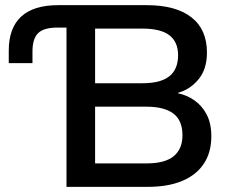

<svg xmlns="http://www.w3.org/2000/svg" viewBox="-20 -725 915 745"><path d="M238 0V-618H203Q150 -618 128 -596.5Q106 -575 106 -525V-480H14V-529Q14 -616 62 -660.5Q110 -705 206 -705H549Q662 -705 722.5 -658Q783 -611 783 -521Q783 -457 750.5 -417.5Q718 -378 671 -365V-363Q705 -356 734.5 -335.5Q764 -315 782 -280.5Q800 -246 800 -196Q800 -134 771 -90Q742 -46 687 -23Q632 0 554 0ZM349 -91H549Q620 -91 654 -119Q688 -147 688 -200Q688 -258 652.5 -284.5Q617 -311 549 -311H349ZM349 -402H533Q603 -402 637 -429Q671 -456 671 -511Q671 -562 637.5 -588Q604 -614 533 -614H349Z"/></svg>

Font: Nunito Sans 7pt SemiBold
Style: Regular
Weight: 600
Designer: Vernon Adams
Foundry: Vernon Adams
Version: Version 3.101;gftools[0.9.27]